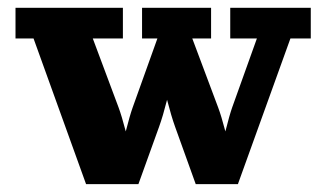

<svg xmlns="http://www.w3.org/2000/svg" viewBox="-20 -469 831 489"><path d="M19.5 -449.2H293V-371.1H216.3L282 -195.3Q290 -173.8 300.3 -134.3Q310.3 -173.8 317.9 -195.3L380.9 -371.1H341.8V-449.2H517.6V-371.1H469.7L535.6 -195.3Q543.7 -173.8 554 -134.3Q564.5 -176 571.3 -195.3L634.3 -371.1H566.4V-449.2H771.5V-371.1H719.7L585.9 0H478.5L425.8 -146.5Q416.3 -172.9 405.5 -214.8Q394.8 -172.6 385.3 -146.5L332.5 0H199.2L65.4 -371.1H19.5Z"/></svg>

Font: Orelega One
Style: Regular
Weight: 400
Version: Version 1.1 ; ttfautohint (v1.8.3)